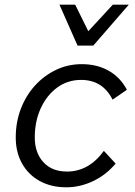

<svg xmlns="http://www.w3.org/2000/svg" viewBox="-20 -781 576 817"><path d="M422 -139 472 -85Q432 -37 376.5 -10.5Q321 16 262 16Q198 16 149.5 -10.5Q101 -37 74 -85Q47 -133 47 -196Q47 -261 68.5 -317.5Q90 -374 128.5 -416.5Q167 -459 218 -483.5Q269 -508 328 -508Q393 -508 442.5 -480Q492 -452 520 -399L459 -357Q417 -441 325 -441Q268 -441 223.5 -408.5Q179 -376 153.5 -320.5Q128 -265 128 -196Q128 -131 164.5 -91Q201 -51 265 -51Q358 -51 422 -139ZM310 -587 233 -761H300L378 -603H314L460 -761H528L377 -587Z"/></svg>

Font: Wix Madefor Text
Style: Italic
Weight: 400
Italic angle: -12°
Designer: Dalton Maag Ltd
Foundry: Dalton Maag Ltd
Version: Version 3.100